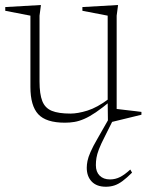

<svg xmlns="http://www.w3.org/2000/svg" viewBox="-22 -468 575 748"><path d="M132 -150.5Q132 -101.5 142.8 -74.2Q153.5 -47 179.8 -36.2Q206 -25.5 252.5 -25.5Q281 -25.5 318.8 -37.2Q356.5 -49 401.5 -82.5L409.5 -75Q376.5 -47.5 351.5 -30.5Q326.5 -13.5 306.2 -4.8Q286 4 268 7Q250 10 231 10Q157.5 10 127 -23Q96.5 -56 96.5 -129V-407L-1.5 -426V-440.5L137.5 -448.5L132 -407ZM398.5 9.5 397.5 -71.5V-407L299 -426V-440.5L438 -448.5L432.5 -407V-43.5Q437 -43 449.5 -41.5Q462 -40 477.5 -38.2Q493 -36.5 507 -34.8Q521 -33 529 -32V-21L404 9.5ZM387.5 61.5Q371 93.5 363.5 113.2Q356 133 353.8 146.8Q351.5 160.5 351.5 175.5Q351.5 201.5 366.2 216.2Q381 231 406.5 231Q427.5 231 446 221.5Q464.5 212 485.5 192.5L492.5 204.5Q472 225 455.5 237.2Q439 249.5 423.5 254.5Q408 259.5 390.5 259.5Q354.5 259.5 335.2 239.2Q316 219 316 185.5Q316 173.5 318.8 159.2Q321.5 145 330.8 123.8Q340 102.5 359 70L413.5 -25.5H431Z"/></svg>

Font: Newsreader 16pt 16pt ExtraLight
Style: Regular
Weight: 250
Version: Version 1.003